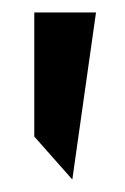

<svg xmlns="http://www.w3.org/2000/svg" viewBox="-20 -770 201 308"><path d="M134 -750H35V-551L96 -482Z"/></svg>

Font: Asimov
Style: Regular
Weight: 500
Designer: Google
Version: Version 2.000980; 2014